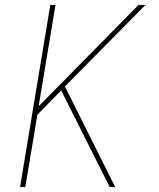

<svg xmlns="http://www.w3.org/2000/svg" viewBox="-20 -755 640 775"><path d="M61 0 183 -735H204L136 -326L539 -735H567L242 -406L445 0H423L365 -115L227 -390L131 -292L82 0Z"/></svg>

Font: Iosevka SS04 Th Ex Obl
Style: Regular
Weight: 100
Width: 7
Italic angle: -9°
Monospace: yes
Designer: Belleve Invis
Foundry: Belleve Invis
Version: Version 19.0.0; ttfautohint (v1.8.4)